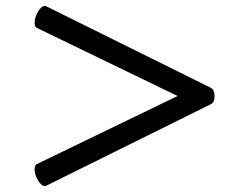

<svg xmlns="http://www.w3.org/2000/svg" viewBox="-20 -666 828 638"><path d="M129 -48Q117 -48 106 -67Q95 -86 95 -103Q95 -117 103 -121L570 -347L103 -573Q95 -577 95 -590Q95 -608 106 -627Q117 -646 129 -646Q132 -646 134 -645L681 -374Q687 -371 690 -363.5Q693 -356 693 -347Q693 -326 681 -320L134 -49Q132 -49 129 -48Z"/></svg>

Font: Marmelad for Arash.Academy
Style: Regular
Weight: 400
Designer: Manvel Shmavonyan
Foundry: Cyreal
Version: Version 1.110;Glyphs 3.2 (3202)